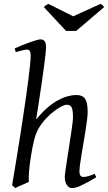

<svg xmlns="http://www.w3.org/2000/svg" viewBox="-20 -944 554 984"><path d="M473.1 -35.2Q427.7 -8.8 398.2 5.6Q368.7 20 348.1 20Q334 20 323 4.6Q312 -10.7 312 -37.1Q312 -45.9 315.2 -68.6Q318.4 -91.3 323 -121.6Q327.6 -151.9 333 -186Q338.4 -220.2 343 -251Q347.7 -281.7 350.8 -306.2Q354 -330.6 354 -341.8Q354 -360.4 352.5 -372.8Q351.1 -385.3 347.4 -393.1Q343.8 -400.9 337.2 -404.1Q330.6 -407.2 319.8 -407.2Q313.5 -407.2 297.4 -399.7Q281.2 -392.1 260.5 -376.7Q239.7 -361.3 217.5 -338.4Q195.3 -315.4 176.8 -284.2Q163.6 -260.7 154.8 -225.8Q146 -190.9 139.2 -147Q134.8 -120.1 132.3 -99.6Q129.9 -79.1 128.7 -63.2Q127.4 -47.4 127.2 -34.9Q127 -22.5 127.9 -12.2Q121.6 -8.8 112.1 -4.6Q102.5 -0.5 92.5 3.9Q82.5 8.3 73.2 12.5Q64 16.6 58.1 20L42 4.9Q46.4 -21.5 53 -60.3Q59.6 -99.1 67.1 -145.8Q74.7 -192.4 82.8 -244.1Q90.8 -295.9 98.6 -347.4Q106.4 -398.9 113.5 -448Q120.6 -497.1 125.7 -538.3Q130.9 -579.6 134 -610.6Q137.2 -641.6 137.2 -657.2Q137.2 -668.5 135.5 -675Q133.8 -681.6 131.1 -684.8Q128.4 -688 124.8 -689Q121.1 -689.9 117.2 -689.9Q112.8 -689.9 103.3 -688Q93.8 -686 84.5 -683.3Q75.2 -680.7 61 -676.8L55.2 -695.8Q75.7 -705.1 96.4 -713.4Q117.2 -721.7 135.3 -728Q153.3 -734.4 167 -738.3Q180.7 -742.2 187 -742.2Q200.7 -742.2 208.3 -733.4Q215.8 -724.6 215.8 -702.1Q215.8 -690.4 212.9 -663.3Q210 -636.2 205.3 -601.1Q200.7 -565.9 194.8 -525.9Q189 -485.8 183.3 -448.5Q177.7 -411.1 172.9 -379.9Q168 -348.6 165 -331.1Q193.4 -366.2 221.2 -390.4Q249 -414.6 275.4 -429.2Q301.8 -443.8 325.9 -450.4Q350.1 -457 372.1 -457Q402.8 -457 416 -437.7Q429.2 -418.5 429.2 -371.1Q429.2 -354 426 -328.6Q422.9 -303.2 418.2 -273.9Q413.6 -244.6 408.2 -213.4Q402.8 -182.1 398.2 -154.1Q393.6 -126 390.4 -102.8Q387.2 -79.6 387.2 -65.9Q387.2 -49.3 393.1 -43.2Q398.9 -37.1 404.8 -37.1Q418.5 -37.1 433.1 -41.3Q447.8 -45.4 465.8 -53.2ZM370.6 -785.6H318.4L204.6 -907.7Q208.5 -911.1 211.2 -913.6Q213.9 -916 216.3 -917.7Q218.8 -919.4 221.7 -920.7Q224.6 -921.9 228.5 -923.8L355 -860.4L494.6 -923.8Q502.4 -920.9 505.6 -917.7Q508.8 -914.6 513.7 -907.7Z"/></svg>

Font: Akkhara
Style: Italic
Weight: 400
Italic angle: -7°
Designer: J. Victor Gaultney
Version: Version 1.00 June 13, 2006, initial release